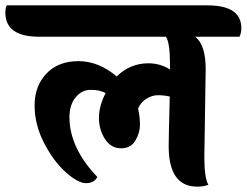

<svg xmlns="http://www.w3.org/2000/svg" viewBox="-90 -689 920 716"><path d="M677 -431 672 -105Q672 -25 687 0Q670 7 645 7Q539 7 539 -145Q539 -171 543 -329Q521 -334 499 -334Q477 -334 455.5 -320.5Q434 -307 425 -284Q432 -252 432 -223Q432 -194 415 -165Q398 -136 361 -136Q324 -136 301.5 -170.5Q279 -205 279 -249.5Q279 -294 304 -342Q282 -354 248.5 -354Q215 -354 192 -326Q169 -298 169 -252Q169 -138 273 -29Q261 -6 231 -6Q201 -6 155.5 -46.5Q110 -87 74.5 -155.5Q39 -224 39 -296Q39 -368 83 -414.5Q127 -461 202.5 -461Q278 -461 345 -404Q396 -453 463 -453Q507 -453 544 -430V-448Q544 -529 529 -552H56Q-70 -552 -70 -642Q-70 -659 -65 -669H684Q810 -669 810 -584Q810 -566 803 -552H638Q677 -522 677 -431Z"/></svg>

Font: Laila
Style: Bold
Weight: 700
Designer: Hitesh Malaviya
Foundry: Indian Type Foundry
Version: Version 1.302;PS 1.0;hotconv 1.0.78;makeotf.lib2.5.61930; tt